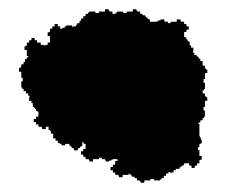

<svg xmlns="http://www.w3.org/2000/svg" viewBox="-20 -401 491 415"><path d="M21 -246H26V-233H29V-225H26V-212H28V-209H31V-204H36V-199H41V-194H44V-191H43V-183H48V-178H51V-170H54V-168H56V-165H58V-162H59V-161H60V-160H63V-149H58V-144H53V-137H58V-132H63V-127H70V-125H71V-122H79V-127H85V-120H88V-118H90V-112H95V-102H100V-97H105V-92H109V-90H113V-87H121V-90H130V-86H133V-84H135V-81H139V-79H140V-76H148V-79H149V-81H153V-84H156V-86H158V-94H160V-92H161V-91H162V-90H165V-79H160V-74H155V-67H160V-62H165V-57H172V-55H173V-52H181V-57H194V-60H200V-57H207V-55H208V-52H216V-54H221V-56H224V-57H234V-53H229V-45H224V-40H219V-33H224V-28H229V-23H236V-21H237V-18H245V-23H258V-26H260V-24H263V-22H265V-19H271V-16H276V-11H282V-9H284V-6H292V-11H305V-14H313V-11H326V-13H329V-16H334V-21H339V-26H344V-29H347V-28H355V-33H360V-36H368V-39H370V-41H373V-43H376V-44H377V-45H378V-48H389V-43H394V-38H401V-43H406V-48H411V-55H413V-56H416V-64H411V-77H408V-83H411V-90H413V-91H416V-99H414V-104H412V-107H411V-133H409V-136H413V-141H418V-146H421V-149H423V-162H420V-170H423V-183H428V-191H425V-193H423V-199H418V-206H421V-209H423V-222H420V-227V-230H423V-243H428V-251H425V-253H423V-259H418V-269H415H413V-272V-274H410V-277H408V-279H405V-282H400V-284V-287H397V-290H398V-298H393V-303H390V-311H387V-313H385V-316H383V-319H382V-320H381V-321H378V-332H383V-337H388V-344H383V-349H378V-354H371V-356H370V-359H362V-354H349V-351H343V-354H336V-356H335V-359H327V-357H322V-355H319V-354H304V-358H303V-360H299V-363H296V-365H294V-368H288V-371H283V-376H277V-378H275V-381H267V-376H254V-373H246V-376H233V-374H230V-371H223V-376H217V-378H215V-381H207V-376H194V-373H186V-376H173V-374H170V-371H165V-366H160V-361H155V-356H152V-351H147V-349H146V-347H145V-346H144V-344H138V-343H136V-346H123V-344H120V-341H115V-339H110V-344H105V-349H98V-344H93V-339H88V-332H86V-331H83V-323H88V-309H83V-304H78V-302H76V-304H68V-309H60V-314H55V-319H48V-314H43V-309H38V-302H36V-301H33V-293H38V-280H41V-278H39V-275H37V-273H34V-267H31V-262H26V-256H24V-254H21Z"/></svg>

Font: Camosport
Style: Regular
Weight: 400
Version: Version 001.000